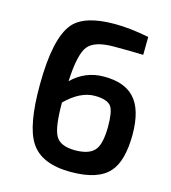

<svg xmlns="http://www.w3.org/2000/svg" viewBox="-107 -789 790 888"><g transform="rotate(15 288.0 -345.0)"><path d="M497 -598Q448 -600 356 -600Q263 -600 232 -560Q201 -520 195 -391Q259 -454 349 -454Q445 -454 492 -405Q545 -351 545 -227Q544 -102 497 -49Q445 12 313 12Q172 12 120 -69Q70 -145 71 -342Q72 -564 136 -640Q189 -702 333 -702Q407 -702 498 -684ZM410 -330Q391 -357 330 -357Q261 -357 191 -288Q191 -169 213 -130Q235 -90 306 -90Q379 -90 404 -127Q425 -157 426 -234Q426 -306 410 -330Z"/></g></svg>

Font: Taylor Sans Upright Semi Bold
Style: Regular
Weight: 600
Italic angle: -8°
Designer: Natanael Gama
Version: Version 1.001 September 8, 2015